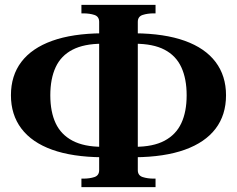

<svg xmlns="http://www.w3.org/2000/svg" viewBox="-20 -750 975 790"><path d="M388 -50V-660Q388 -682 368.5 -688.5Q349 -695 322 -695H315V-730H620V-695H613Q587 -695 567 -688.5Q547 -682 547 -660V-50Q547 -28 567 -21.5Q587 -15 613 -15H620V20H315V-15H322Q349 -15 368.5 -21.5Q388 -28 388 -50ZM400 -613V-570Q326 -570 278.5 -545.5Q231 -521 209 -473.5Q187 -426 187 -358Q187 -290 209 -243Q231 -196 278.5 -171Q326 -146 400 -146V-103Q278 -104 194.5 -134Q111 -164 68 -221Q25 -278 25 -358Q25 -439 68 -495.5Q111 -552 194.5 -582Q278 -612 400 -613ZM535 -103V-146Q610 -146 657 -171Q704 -196 726 -243Q748 -290 748 -358Q748 -426 726 -473.5Q704 -521 657 -545.5Q610 -570 535 -570V-613Q657 -612 740.5 -582Q824 -552 867 -495Q910 -438 910 -358Q910 -277 867 -220.5Q824 -164 740.5 -134Q657 -104 535 -103Z"/></svg>

Font: Roboto Serif 144pt SemiBold
Style: Regular
Weight: 600
Version: Version 1.008